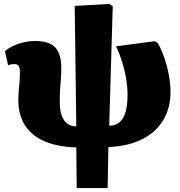

<svg xmlns="http://www.w3.org/2000/svg" viewBox="-20 -735 912 974"><path d="M369 219 367 13Q272 10 206.5 -18Q141 -46 107 -99Q73 -152 73 -226Q73 -251 75 -273.5Q77 -296 79 -319.5Q81 -343 81 -369Q81 -392 74.5 -401Q68 -410 51 -410Q45 -410 36.5 -408.5Q28 -407 21 -404L5 -476Q35 -500 75.5 -513.5Q116 -527 159 -527Q229 -527 260 -494.5Q291 -462 291 -390Q291 -371 290 -351Q289 -331 287 -310.5Q285 -290 284 -267.5Q283 -245 283 -219Q283 -158 304.5 -126Q326 -94 367 -94L359 -705L534 -715L552 -704L534 -97Q565 -97 586 -114.5Q607 -132 617 -167Q627 -202 627 -254Q627 -291 620.5 -332.5Q614 -374 601 -416.5Q588 -459 569 -500L765 -526L781 -516Q800 -482 814.5 -439Q829 -396 837 -352Q845 -308 845 -269Q845 -186 807.5 -124.5Q770 -63 699.5 -28Q629 7 530 11L526 219Z"/></svg>

Font: Literata 18pt Black
Style: Regular
Weight: 900
Designer: Latin by Veronika Burian and Jose Scaglione. Greek by Irene Vlachou. Cyrillic by Vera Evstafieva.
Foundry: TypeTogether
Version: Version 3.103;gftools[0.9.29]